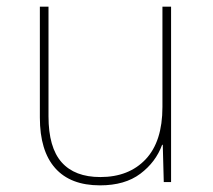

<svg xmlns="http://www.w3.org/2000/svg" viewBox="-20 -548 640 578"><path d="M100 -194V-528H126V-198Q126 -104 165.5 -59.5Q205 -15 282 -15Q368 -15 418.5 -68.5Q469 -122 469 -226V-528H495V0H473L470 -112H468Q449 -60 402.5 -25Q356 10 281 10Q192 10 146 -42Q100 -94 100 -194Z"/></svg>

Font: Noto Sans Mono UI Thin
Style: Regular
Weight: 250
Monospace: yes
Designer: Monotype Design team
Foundry: Monotype Imaging Inc.
Version: Version 1.000